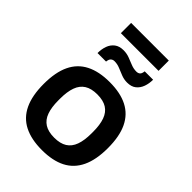

<svg xmlns="http://www.w3.org/2000/svg" viewBox="-250 -975 1099 1099"><g transform="rotate(45 299.0 -426.0)"><path d="M299 12Q213 12 155 -17.5Q97 -47 68 -108Q39 -169 39 -263Q39 -358 68 -418.5Q97 -479 155 -508.5Q213 -538 299 -538Q386 -538 443.5 -508.5Q501 -479 530 -418.5Q559 -358 559 -263Q559 -169 530 -108Q501 -47 443.5 -17.5Q386 12 299 12ZM299 -88Q347 -88 376.5 -106.5Q406 -125 419.5 -162.5Q433 -200 433 -256V-270Q433 -326 419.5 -363.5Q406 -401 376.5 -419.5Q347 -438 299 -438Q251 -438 221.5 -419.5Q192 -401 178.5 -363.5Q165 -326 165 -270V-256Q165 -200 178.5 -162.5Q192 -125 221.5 -106.5Q251 -88 299 -88ZM132 -606Q132 -638 141.5 -664.5Q151 -691 172 -707Q193 -723 226 -723Q252 -723 274.5 -714.5Q297 -706 319 -697Q341 -688 364 -688Q378 -688 386.5 -695.5Q395 -703 397 -723H465Q465 -692 455.5 -665.5Q446 -639 425.5 -622.5Q405 -606 371 -606Q346 -606 323 -615Q300 -624 278.5 -633Q257 -642 234 -642Q221 -642 212 -634Q203 -626 201 -606ZM146 -781V-864H451V-781Z"/></g></svg>

Font: Archivo SemiBold
Style: Regular
Weight: 600
Designer: Hector Gatti
Foundry: Omnibus-Type
Version: Version 2.001